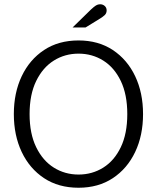

<svg xmlns="http://www.w3.org/2000/svg" viewBox="-20 -870 737 902"><path d="M349 12Q255 12 187 -33Q119 -78 82 -156Q45 -234 45 -334Q45 -434 82 -512Q119 -590 187 -635Q255 -680 349 -680Q442 -680 510 -635Q578 -590 615 -512Q652 -434 652 -334Q652 -234 615 -156Q578 -78 510 -33Q442 12 349 12ZM349 -50Q413 -50 465 -82.5Q517 -115 547.5 -178.5Q578 -242 578 -334Q578 -426 547.5 -489.5Q517 -553 465 -585.5Q413 -618 349 -618Q285 -618 233 -585.5Q181 -553 150 -489.5Q119 -426 119 -334Q119 -242 150 -178.5Q181 -115 233 -82.5Q285 -50 349 -50ZM321 -741 407 -825Q422 -839 431 -844.5Q440 -850 450 -850Q463 -850 472 -842Q481 -834 481 -821Q481 -808 472 -799Q463 -790 439 -776L382 -741Z"/></svg>

Font: Atkinson Hyperlegible Next Light
Style: Regular
Weight: 300
Designer: Elliott Scott, Megan Eiswerth, Linus Boman, Theodore Petrosky, Letters from Sweden
Foundry: Applied Design Works, Letters from Sweden
Version: Version 2.001